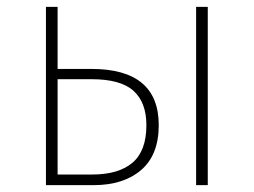

<svg xmlns="http://www.w3.org/2000/svg" viewBox="-20 -540 740 560"><path d="M443 -175Q443 -88 391.5 -44Q340 0 253 0H114V-520H148V-339H246Q443 -339 443 -175ZM586 -520V0H552V-520ZM407 -175Q407 -241 369.5 -275Q332 -309 247 -309H148V-31H249Q326 -31 366.5 -65.5Q407 -100 407 -175Z"/></svg>

Font: FiraGO UltraLight
Style: Regular
Weight: 200
Designer: bBox Type
Foundry: bBox Type GmbH
Version: Version 1.001